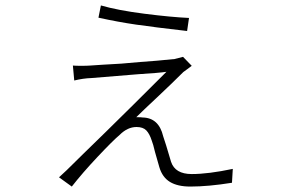

<svg xmlns="http://www.w3.org/2000/svg" viewBox="-20 -647 1040 706"><path d="M675 -581 668 -533Q546 -547 480.5 -556.5Q415 -566 342 -582L351 -627Q413 -609 511 -596.5Q609 -584 675 -581ZM669 -393 654 -382Q614 -342 564 -295Q502 -237 481 -216H487Q499 -216 504 -215Q564 -214 580 -146Q587 -127 609 -52Q624 -7 685 -7Q746 -7 836 -26L833 25Q746 39 680 39Q633 39 605 22Q577 5 566 -32L550 -88Q543 -118 538 -130Q530 -155 518 -167.5Q506 -180 482 -180Q449 -180 420 -151Q395 -130 339 -70.5Q283 -11 244 39L197 5Q215 -11 225 -21L288 -83L367 -160Q461 -252 592 -383Q567 -379 487 -374L316 -360Q286 -359 253 -351L248 -406Q257 -405 278 -405Q301 -405 312 -406L357 -409L426 -413L495 -419Q555 -423 622 -430Q651 -437 653 -438L685 -405Z"/></svg>

Font: Merged Yaku Han JP Light
Style: Regular
Weight: 300
Designer: Ryoko NISHIZUKA 西塚涼子 (kana, bopomofo & ideographs); Paul D. Hunt (Latin, Greek & Cyrillic); Sandoll Communications 산돌커뮤니
Foundry: Adobe
Version: Version 2.004